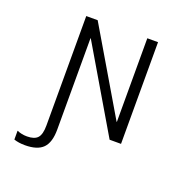

<svg xmlns="http://www.w3.org/2000/svg" viewBox="-160 -898 1320 1296"><g transform="rotate(20 500.0 -249.5)"><path d="M757.8 -730.5V0H675.8L322.3 -599.6H320.3V56.6Q320.3 148.4 280.3 189.5Q240.2 230.5 150.4 230.5Q105.5 230.5 71.3 218.8V155.3Q104.5 169.9 143.6 169.9Q197.3 169.9 219.7 144.5Q242.2 119.1 242.2 56.6V-730.5H324.2L678.7 -129.9H680.7V-730.5Z"/></g></svg>

Font: GenEi Gothic M SemiLight
Style: Regular
Weight: 350
Designer: o_tamon (Modified); [Source Han Sans]
Ryoko NISHIZUKA  (kana & ideographs); Paul D. Hunt (Latin, Greek & Cyrillic); Wenl
Version: Version 1.1a;Original Version 1.004